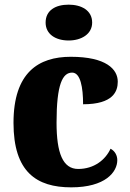

<svg xmlns="http://www.w3.org/2000/svg" viewBox="-20 -795 559 825"><path d="M275 -621C329 -621 376 -648 376 -698C376 -751 329 -775 275 -775C219 -775 176 -751 176 -698C176 -648 219 -621 275 -621ZM286 10C433 10 484 -56 484 -107C484 -127 474 -146 455 -156C433 -108 384 -69 316 -69C250 -69 223 -137 223 -268C223 -434 249 -483 290 -483C326 -483 337 -419 337 -347C467 -347 486 -403 486 -444C486 -497 437 -551 284 -551C146 -551 38 -484 38 -267C38 -56 137 10 286 10Z"/></svg>

Font: Noto Serif Ethiopic SemiCondensed Black
Style: Regular
Weight: 900
Width: 4
Designer: Monotype Design Team
Foundry: Monotype Imaging Inc.
Version: Version 2.102